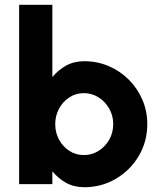

<svg xmlns="http://www.w3.org/2000/svg" viewBox="-20 -770 666 803"><path d="M332.5 -514Q387 -514 434.8 -493.5Q482.5 -473 518.8 -436.8Q555 -400.5 575.5 -353Q596 -305.5 596 -251Q596 -178 560.5 -118Q525 -58 465 -22.5Q405 13 332.5 13Q289.5 13 256.2 -5.5Q223 -24 199 -53.5V0H60V-750H199V-447.5Q223 -477 256.2 -495.5Q289.5 -514 332.5 -514ZM330.5 -121.5Q364.5 -121.5 392.2 -139Q420 -156.5 436.8 -185.8Q453.5 -215 453.5 -251Q453.5 -286.5 436.8 -315.8Q420 -345 392.2 -362.8Q364.5 -380.5 330.5 -380.5Q297 -380.5 270 -362.8Q243 -345 227 -315.5Q211 -286 211 -251Q211 -215 227 -185.8Q243 -156.5 270 -139Q297 -121.5 330.5 -121.5Z"/></svg>

Font: Urbanist ExtraBold
Style: Regular
Weight: 800
Designer: Corey Hu
Foundry: Corey Hu
Version: Version 1.330; ttfautohint (v1.8.4.7-5d5b)